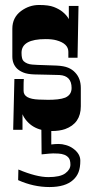

<svg xmlns="http://www.w3.org/2000/svg" viewBox="-20 -524 376 775"><path d="M147.9 99.1 147 0Q111.8 -8.8 88.9 -34.7Q76.7 -48.3 70.8 -63V0H33.2L38.1 -205.1H76.2Q75.7 -198.2 75.4 -190.9Q75.2 -183.6 75.2 -174.8V-157.2Q75.2 -124.5 136.7 -122.1Q154.3 -121.1 174.6 -121.1Q194.8 -121.1 212.6 -123Q230.5 -125 243.2 -129.9Q269 -141.1 269 -168.9Q269 -218.3 220.2 -221.2Q198.7 -222.2 172.1 -222.4Q145.5 -222.7 118.2 -223.6Q90.8 -224.6 75 -231Q59.1 -237.3 48.8 -247.1Q29.8 -266.1 29.8 -295.9V-408.2Q29.8 -453.1 64.9 -479.5Q98.1 -503.9 137.5 -503.9Q176.8 -503.9 197.3 -495.8Q217.8 -487.8 231 -477.5Q249.5 -462.9 257.8 -446.8V-500H296.9L293 -291H255.9V-314.9Q255.9 -348.1 208 -361.3Q190.4 -366.2 164.1 -366.2Q66.9 -366.2 66.9 -311Q66.9 -285.2 75.2 -277.3Q88.4 -265.1 109.9 -263.4Q131.3 -261.7 155.3 -261.2Q179.2 -260.7 208.7 -259.3Q238.3 -257.8 255.1 -250.7Q272 -243.7 283.2 -231.4Q306.2 -207.5 306.2 -168.9V-95.2Q306.2 -25.9 242.7 -2.9Q220.2 4.9 188 4.9H187V59.1Q202.6 57.1 216.8 57.1Q231 57.1 246.8 61.8Q262.7 66.4 275.4 75.7Q304.2 96.7 304.2 124.5Q304.2 152.3 297.1 170.7Q290 189 275.4 202.1Q244.1 231 179.7 231Q115.2 231 53.2 203.1L54.2 160.2Q127 190.9 175 190.9Q223.1 190.9 243.7 175.5Q264.2 160.2 264.2 140.9Q264.2 121.6 257.1 113Q250 104.5 239.5 100.6Q229 96.7 216.3 95.9Q203.6 95.2 194.3 95.2Q185.1 95.2 147.9 99.1Z"/></svg>

Font: Smokum
Style: Regular
Weight: 400
Designer: Astigmatic (AOETI)
Foundry: Astigmatic (AOETI)
Version: Version 1.001